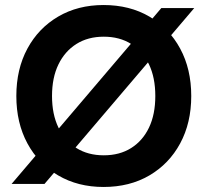

<svg xmlns="http://www.w3.org/2000/svg" viewBox="-20 -732 819 764"><path d="M26 0 622 -700H753L157 0ZM392 12Q290 12 211.5 -34Q133 -80 89 -161.5Q45 -243 45 -350Q45 -457 89 -538.5Q133 -620 211.5 -666Q290 -712 392 -712Q496 -712 574.5 -666Q653 -620 697 -538.5Q741 -457 741 -350Q741 -243 697 -161.5Q653 -80 574.5 -34Q496 12 392 12ZM393 -114Q456 -114 502 -143Q548 -172 573 -224.5Q598 -277 598 -350Q598 -423 573 -475.5Q548 -528 502 -557Q456 -586 393 -586Q330 -586 284 -557Q238 -528 212.5 -475.5Q187 -423 187 -350Q187 -277 212.5 -224.5Q238 -172 284 -143Q330 -114 393 -114Z"/></svg>

Font: DM Sans 16pt ExtraBold
Style: Regular
Weight: 800
Version: Version 4.004;gftools[0.9.30]